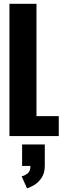

<svg xmlns="http://www.w3.org/2000/svg" viewBox="-20 -720 357 1016"><path d="M30 0V-700H173V-105.5H291V0ZM97 158V44.5H217V158Q217 196 200 221Q183 246 160.8 259.2Q138.5 272.5 123 276.5L94.5 213Q111 209.5 126 197.8Q141 186 141 158Z"/></svg>

Font: Trispace Condensed SemiBold
Style: Regular
Weight: 600
Width: 3
Designer: Tyler Finck
Foundry: Etcetera Type Company
Version: Version 1.210; ttfautohint (v1.8.3)